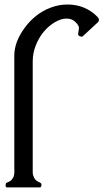

<svg xmlns="http://www.w3.org/2000/svg" viewBox="-20 -819 457 839"><path d="M321.3 -668.9 325.2 -697.3Q325.2 -707 310.1 -722.4Q294.9 -737.8 270.8 -737.8Q246.6 -737.8 219.7 -721.9Q192.9 -706.1 171.6 -680.9Q150.4 -655.8 136.7 -621.3Q123 -586.9 123 -552.2V-64.5Q123 -54.7 129.2 -42.2Q135.3 -29.8 148.2 -24.4Q161.1 -19 161.1 -13.7Q161.1 0 154.8 0H10.7Q4.4 0 4.4 -8.8Q4.4 -17.6 8.5 -20Q12.7 -22.5 18.8 -24.9Q24.9 -27.3 28.6 -31Q32.2 -34.7 35.2 -39.3Q38.1 -43.9 39.6 -47.1Q41 -50.3 41.7 -56.4Q42.5 -62.5 42.7 -64.7Q43 -66.9 42.7 -75Q42.5 -83 42.5 -85.4V-576.2Q42.5 -635.7 88.1 -697.8Q133.8 -759.8 200.2 -785.2Q236.8 -799.3 274.9 -799.3Q352.1 -799.3 405.8 -745.6Q418.5 -731.9 406.7 -720.7L341.3 -660.2Q337.9 -657.2 329.6 -660.4Q321.3 -663.6 321.3 -668.9Z"/></svg>

Font: Della Respira
Style: Regular
Weight: 500
Version: Version 0.201